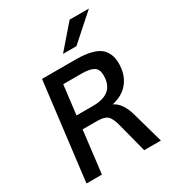

<svg xmlns="http://www.w3.org/2000/svg" viewBox="-219 -1078 1108 1210"><g transform="rotate(-30 335.0 -473.5)"><path d="M331.5 -781.2 475.6 -947.3H615.7L429.2 -781.2ZM51.3 0 138.2 -710.9H379.9Q420.4 -710.9 452.4 -707Q484.4 -703.1 514.2 -692.9Q543.9 -682.6 563.5 -665.3Q583 -647.9 594.7 -620.1Q606.4 -592.3 606.4 -554.7Q606.4 -539.6 604 -518.6Q596.2 -455.6 556.4 -410.6Q516.6 -365.7 443.8 -349.1Q502.4 -321.8 529.8 -224.1L592.8 0H471.2L416.5 -211.4Q401.9 -268.6 380.6 -288.1Q359.4 -307.6 307.1 -307.6H200.7L163.6 0ZM485.8 -536.1Q485.8 -581.5 458.3 -598.4Q430.7 -615.2 369.1 -615.2H237.3L211.4 -402.8H332Q485.8 -402.8 485.8 -536.1Z"/></g></svg>

Font: Muli
Style: Semi-BoldItalic
Weight: 600
Italic angle: -7°
Designer: Vernon Adams
Foundry: newtypography
Version: Version 2.0; ttfautohint (v1.00rc1.2-2d82) -l 8 -r 50 -G 200